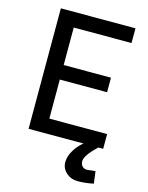

<svg xmlns="http://www.w3.org/2000/svg" viewBox="-131 -769 815 1059"><g transform="rotate(15 276.5 -239.5)"><path d="M178 -604V-390H448V-307H178V-84H508V0H480Q414 63 414 95Q414 114 424.5 124.5Q435 135 452 135L499 130L508 199Q461 209 419 209Q379 209 352 184.5Q325 160 325 125Q325 93 343.5 61Q362 29 386 8L396 0H82V-688H508V-604Z"/></g></svg>

Font: sheba-seeBold
Style: Regular
Weight: 600
Designer: Mohamed Galeb, the designers
Foundry: Kief Type Foundry
Version: Version 2.010; ttfautohint (v1.5.33-1714) -l 8 -r 50 -G 200 